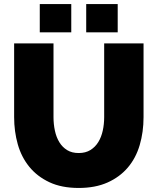

<svg xmlns="http://www.w3.org/2000/svg" viewBox="-20 -925 781 951"><path d="M370 -167Q404 -167 428 -182Q452 -197 467 -221.5Q482 -246 489 -278Q496 -310 496 -345V-710H691V-345Q691 -271 672 -206.5Q653 -142 613 -95Q573 -48 512.5 -21Q452 6 370 6Q285 6 224.5 -22.5Q164 -51 125 -99Q86 -147 68 -210.5Q50 -274 50 -345V-710H245V-345Q245 -310 252 -277.5Q259 -245 274 -220.5Q289 -196 312.5 -181.5Q336 -167 370 -167ZM177 -765V-905H333V-765ZM407 -765V-905H563V-765Z"/></svg>

Font: Raleway
Style: Heavy
Weight: 900
Designer: Matt McInerney, Pablo Impallari, Rodrigo Fuenzalida
Foundry: Matt McInerney, Pablo Impallari, Rodrigo Fuenzalida
Version: Version 2.001; ttfautohint (v0.8) -G 200 -r 50